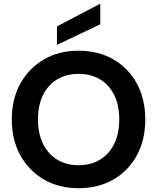

<svg xmlns="http://www.w3.org/2000/svg" viewBox="-20 -979 827 1011"><path d="M393 12Q290 12 211 -34Q132 -80 87 -161.5Q42 -243 42 -350Q42 -457 87 -538.5Q132 -620 211 -666Q290 -712 393 -712Q498 -712 577.5 -666Q657 -620 701 -538.5Q745 -457 745 -350Q745 -243 701 -161.5Q657 -80 577.5 -34Q498 12 393 12ZM394 -109Q459 -109 507 -138.5Q555 -168 581.5 -222Q608 -276 608 -350Q608 -425 581.5 -478.5Q555 -532 507 -561Q459 -590 394 -590Q329 -590 281 -561Q233 -532 206.5 -478.5Q180 -425 180 -350Q180 -276 206.5 -222Q233 -168 281 -138.5Q329 -109 394 -109ZM280 -743V-840L507 -959H508V-851Z"/></svg>

Font: DM Sans 28pt
Style: Bold
Weight: 700
Version: Version 4.004;gftools[0.9.30]